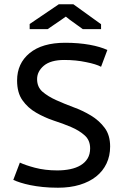

<svg xmlns="http://www.w3.org/2000/svg" viewBox="-20 -877 596 910"><path d="M43 0ZM407.2 -173.8Q407.2 -212.4 381.3 -235.4Q356 -258.3 317.1 -274.9Q278.3 -291.5 233.9 -305.7Q190.4 -320.3 150.9 -343.3Q111.8 -365.7 86.4 -401.9Q61 -437.5 61 -495.6Q61 -576.2 120.1 -625Q179.7 -674.3 289.1 -674.3Q320.8 -674.3 350.1 -671.9Q379.4 -669.4 405 -664.8Q430.7 -660.2 451.9 -653.8Q473.1 -647.5 488.8 -640.1L459 -560.5Q435.5 -573.2 388.2 -582.5Q340.3 -592.8 284.7 -592.8Q220.2 -592.8 187.5 -565.4Q155.8 -538.1 155.8 -502Q155.8 -464.8 181.2 -442.4Q207.5 -419.9 245.8 -402.6Q284.2 -385.3 328.6 -368.7Q372.1 -353 411.6 -329.1Q450.2 -305.7 476.1 -271Q502 -236.3 502 -182.6Q502 -138.2 484.9 -102.1Q467.8 -65.9 435.8 -40.5Q403.8 -15.1 358.2 -1.2Q312.5 12.7 254.9 12.7Q215.8 12.7 183.1 9.3Q150.4 5.9 124 0.5Q97.7 -4.9 77.1 -11.5Q56.6 -18.1 43 -24.4L74.2 -106.4Q86.4 -100.6 104 -94.5Q121.6 -88.4 145.5 -82Q193.8 -69.3 251.5 -69.3Q284.2 -69.3 312.7 -75.2Q341.3 -81.1 362.3 -93.8Q383.3 -106.4 395.3 -126.2Q407.2 -146 407.2 -173.8ZM258.8 -856.9H327.6L459 -762.2V-738.8H372.6L311 -783.2L292 -798.3L272 -784.2L205.6 -738.8H120.6V-763.2Z"/></svg>

Font: PT Astra Sans
Style: Regular
Weight: 400
Designer: A.Korolkova, I. Chaeva
Foundry: ParaType Ltd
Version: Version 1.001; ttfautohint (v1.6)